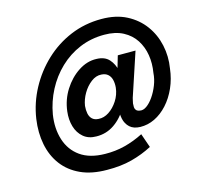

<svg xmlns="http://www.w3.org/2000/svg" viewBox="-106 -826 976 952"><g transform="rotate(-15 382.0 -350.0)"><path d="M305 -320Q310 -352 327.5 -382Q345 -412 370.5 -431.5Q396 -451 423 -449Q444 -448 456.5 -437Q469 -426 473.5 -408Q478 -390 476 -368Q472 -332 452.5 -302Q433 -272 407 -255Q381 -238 354 -240Q333 -241 321.5 -252Q310 -263 306.5 -281Q303 -299 305 -320ZM213 -316Q208 -274 218.5 -238.5Q229 -203 255 -181Q281 -159 321 -159Q372 -158 413.5 -186.5Q455 -215 482 -263.5Q509 -312 516 -370Q521 -407 513.5 -443.5Q506 -480 484 -504.5Q462 -529 420 -530Q372 -532 327 -502.5Q282 -473 251 -424Q220 -375 213 -316ZM55 -320Q45 -251 57 -190Q69 -129 103.5 -83Q138 -37 194.5 -11Q251 15 329 15Q400 16 457 1Q514 -14 563 -40L538 -112Q491 -88 442 -75.5Q393 -63 340 -64Q262 -65 214 -99Q166 -133 147.5 -191.5Q129 -250 140 -320Q151 -384 181 -441.5Q211 -499 257 -543Q303 -587 361.5 -611.5Q420 -636 488 -636Q545 -636 584.5 -615Q624 -594 646.5 -559Q669 -524 676 -480.5Q683 -437 675 -390Q673 -359 661 -328.5Q649 -298 632 -273.5Q615 -249 596.5 -236Q578 -223 561 -227Q549 -229 543.5 -235.5Q538 -242 537.5 -251Q537 -260 538 -270Q539 -277 541 -284Q543 -291 544 -297L618 -520H527L457 -281L464 -269Q459 -239 465 -211.5Q471 -184 490 -166.5Q509 -149 543 -148Q582 -147 618 -164.5Q654 -182 684 -215Q714 -248 734 -293Q754 -338 760 -390Q770 -450 757.5 -508Q745 -566 711 -612.5Q677 -659 623 -687Q569 -715 494 -715Q409 -715 335 -684Q261 -653 202.5 -598Q144 -543 105.5 -471.5Q67 -400 55 -320Z"/></g></svg>

Font: Jost Medium
Style: Italic
Weight: 500
Italic angle: -5°
Version: Version 3.710